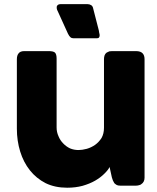

<svg xmlns="http://www.w3.org/2000/svg" viewBox="-20 -876 742 906"><path d="M649.4 -8.8Q642.6 -2.9 635.7 -2Q628.9 0 622.1 0Q596.7 0 546.9 0Q537.1 0 531.2 -2.9Q524.4 -6.8 519.5 -11.7Q515.6 -17.6 512.7 -24.4Q509.8 -31.2 507.8 -39.1Q503.9 -55.7 497.1 -87.9Q489.3 -72.3 471.7 -55.7Q454.1 -38.1 428.7 -23.4Q403.3 -8.8 369.1 1Q335.9 9.8 296.9 9.8Q239.3 9.8 195.3 -11.7Q151.4 -34.2 121.1 -72.3Q90.8 -110.4 75.2 -161.1Q59.6 -211.9 59.6 -268.6Q59.6 -377.9 59.6 -596.7Q59.6 -615.2 68.4 -625Q76.2 -634.8 94.7 -634.8Q132.8 -634.8 210 -634.8Q231.4 -634.8 239.3 -627.9Q247.1 -620.1 247.1 -599.6Q247.1 -491.2 247.1 -274.4Q247.1 -252.9 255.9 -233.4Q263.7 -213.9 278.3 -199.2Q292 -184.6 310.5 -175.8Q329.1 -168 350.6 -168Q368.2 -168 389.6 -173.8Q410.2 -179.7 428.7 -192.4Q446.3 -205.1 459 -224.6Q470.7 -245.1 470.7 -273.4Q470.7 -380.9 470.7 -597.7Q470.7 -606.4 473.6 -615.2Q476.6 -623 483.4 -627.9Q490.2 -631.8 496.1 -633.8Q502 -634.8 508.8 -634.8Q546.9 -634.8 622.1 -634.8Q643.6 -634.8 653.3 -624Q662.1 -614.3 662.1 -596.7Q662.1 -410.2 662.1 -37.1Q662.1 -27.3 658.2 -19.5Q654.3 -11.7 646.5 -6.8Q647.5 -7.8 649.4 -8.8ZM446.3 -732.4Q447.3 -727.5 448.2 -720.7Q450.2 -714.8 450.2 -709Q450.2 -703.1 447.3 -699.2Q444.3 -695.3 436.5 -695.3Q400.4 -695.3 327.1 -695.3Q318.4 -695.3 312.5 -700.2Q306.6 -705.1 300.8 -716.8Q284.2 -752 252 -824.2Q249 -829.1 248 -835Q247.1 -840.8 248 -845.7Q249 -849.6 252.9 -852.5Q256.8 -856.4 264.6 -856.4Q307.6 -856.4 393.6 -856.4Q402.3 -856.4 410.2 -851.6Q418 -846.7 419.9 -835Q428.7 -800.8 446.3 -732.4Z"/></svg>

Font: Cocogoose
Style: Regular
Weight: 400
Designer: Cosimo Lorenzo Pancini
Version: Version 1.000